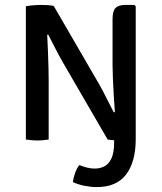

<svg xmlns="http://www.w3.org/2000/svg" viewBox="-20 -569 659 783"><path d="M303.5 104Q319 110.5 335 114.5Q351 118.5 367 118.5Q386 118.5 404 110.2Q422 102 433.8 78.5Q445.5 55 445.5 10V3Q428 2 419 0L235 -317Q221.5 -340.5 205 -372.8Q188.5 -405 176.5 -428L172.5 -427Q174 -398 175.5 -361.2Q177 -324.5 177.8 -291.2Q178.5 -258 178.5 -239.5V0Q166 2 154.2 3Q142.5 4 132.5 4Q124 4 110.8 3Q97.5 2 85.5 0V-543.5Q97.5 -546 115.5 -547.5Q133.5 -549 142.5 -549Q152.5 -549 170 -548.2Q187.5 -547.5 199 -545L383.5 -227Q397 -204 414.2 -169Q431.5 -134 444 -111L448.5 -112Q446.5 -138 444.2 -174.8Q442 -211.5 440.5 -246.5Q439 -281.5 439 -303V-491Q439 -523.5 451 -536.2Q463 -549 493 -549H528L533.5 -543.5V-2Q533.5 90.5 494.5 142.2Q455.5 194 374 194Q351.5 194 325 188.8Q298.5 183.5 277 173.5Q280 154.5 286.2 136.5Q292.5 118.5 303.5 104Z"/></svg>

Font: Signika Negative SC
Style: Regular
Weight: 400
Designer: Anna Giedryś
Foundry: Anna Giedryś
Version: Version 2.000; ttfautohint (v1.8.3) -l 8 -r 50 -G 200 -x 9 -